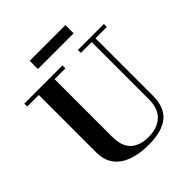

<svg xmlns="http://www.w3.org/2000/svg" viewBox="-250 -1085 1255 1255"><g transform="rotate(-45 378.0 -457.5)"><path d="M395 12Q312 12 249.5 -10.5Q187 -33 152.5 -79Q118 -125 118 -195V-727H11V-754H364V-727H264V-198Q264 -105 308.5 -65Q353 -25 430 -25Q512 -25 559.5 -68Q607 -111 607 -198V-727H507V-754H747V-727H642V-196Q642 -88 580.5 -38Q519 12 395 12ZM234 -851V-927H564V-851Z"/></g></svg>

Font: Libre Bodoni Medium
Style: Regular
Weight: 500
Designer: Pablo Impallari, Rodrigo Fuenzalida
Foundry: Impallari Type
Version: Version 2.005;gftools[0.9.23]